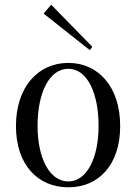

<svg xmlns="http://www.w3.org/2000/svg" viewBox="-20 -783 580 818"><path d="M271 15C400 15 492 -80 492 -246C492 -412 400 -515 271 -515C142 -515 48 -412 48 -246C48 -80 142 15 271 15ZM271 -10C190 -10 140 -112 140 -246C140 -388 190 -490 271 -490C351 -490 400 -388 400 -246C400 -112 351 -10 271 -10ZM166 -725 363 -569 373 -584 198 -763Z"/></svg>

Font: Sprat Condesed
Style: Regular
Weight: 400
Width: 3
Designer: Ethan Nakache
Foundry: Collletttivo
Version: Version 2.000;Glyphs 3.2 (3217)